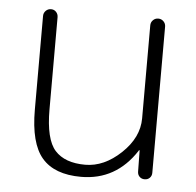

<svg xmlns="http://www.w3.org/2000/svg" viewBox="-44 -564 633 619"><g transform="rotate(5 273.0 -255.0)"><path d="M240 10Q154 10 113.5 -37Q73 -84 73 -193V-496Q73 -506 80 -513Q87 -520 97 -520Q107 -520 113.5 -513Q120 -506 120 -496V-198Q120 -101 152 -65.5Q184 -30 250 -30Q311 -30 365.5 -81.5Q420 -133 420 -195V-496Q420 -506 427 -513Q434 -520 444 -520Q454 -520 461 -513Q468 -506 468 -496V-23Q468 -13 461.5 -6.5Q455 0 445 0Q435 0 428.5 -6.5Q422 -13 422 -23L421 -91Q421 -92 420 -92Q418 -92 418 -90Q353 10 240 10Z"/></g></svg>

Font: Rounded Mplus 1c Light
Style: Regular
Weight: 300
Version: Version 1.059.20150529